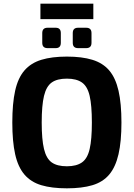

<svg xmlns="http://www.w3.org/2000/svg" viewBox="-20 -1012 728 1045"><path d="M344 -704Q426 -704 483 -686.5Q540 -669 574.5 -628.5Q609 -588 625 -518.5Q641 -449 641 -345Q641 -242 625 -172.5Q609 -103 574.5 -62Q540 -21 483 -4Q426 13 344 13Q262 13 205 -4Q148 -21 113 -62Q78 -103 62.5 -172.5Q47 -242 47 -345Q47 -449 62.5 -518.5Q78 -588 113 -628.5Q148 -669 205 -686.5Q262 -704 344 -704ZM344 -584Q291 -584 261.5 -563Q232 -542 219.5 -490Q207 -438 207 -345Q207 -253 219.5 -201Q232 -149 261.5 -128Q291 -107 344 -107Q396 -107 426 -128Q456 -149 468 -201Q480 -253 480 -345Q480 -438 468 -490Q456 -542 426 -563Q396 -584 344 -584ZM449 -861Q478 -861 478 -832V-779Q478 -750 449 -750H405Q376 -750 376 -779V-832Q376 -861 405 -861ZM283 -861Q311 -861 311 -832V-779Q311 -750 283 -750H239Q210 -750 210 -779V-832Q210 -861 239 -861ZM200 -992H488V-908H200Z"/></svg>

Font: Exo 2
Style: Bold
Weight: 700
Designer: Natanael Gama
Foundry: Natanael Gama
Version: Version 2.010